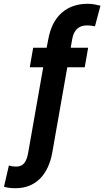

<svg xmlns="http://www.w3.org/2000/svg" viewBox="-20 -780 550 1013"><path d="M438 -646C456 -646 468 -644 481 -641L510 -750C488 -755 469 -760 443 -760C333 -760 257 -696 235 -574L226 -528H155L137 -425H208L129 24C121 70 106 99 66 99C52 99 37 97 27 93L1 205C20 211 37 213 62 213C168 213 235 142 256 24L335 -425H427L445 -528H353L361 -574C369 -621 396 -646 438 -646Z"/></svg>

Font: Asimov
Style: NarIt
Weight: 500
Designer: Google
Version: Version 2.000980; 2014